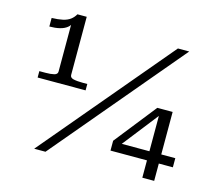

<svg xmlns="http://www.w3.org/2000/svg" viewBox="-105 -882 1164 1017"><g transform="rotate(15 477.0 -373.5)"><path d="M250 -428Q250 -413 269 -408.5Q288 -404 320 -404H345V-369H82V-404H115Q144 -404 162.5 -408.5Q181 -413 181 -428V-699L190 -702Q184 -683 168.5 -670.5Q153 -658 128.5 -652Q104 -646 72 -646V-693Q108 -694 132.5 -699.5Q157 -705 173 -717Q189 -729 199 -747H250ZM760 -710H822L224 0H162ZM555 -95V-149L736 -378H774L763 -349L580 -115L583 -145H897V-95ZM820 0H755V-357L758 -378H820Z"/></g></svg>

Font: Roboto Serif 20pt Light
Style: Regular
Weight: 300
Version: Version 1.008